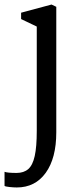

<svg xmlns="http://www.w3.org/2000/svg" viewBox="-24 -575 361 846"><path d="M69 -491V-519L203 -555L224 -545V8Q224 122 177.5 186.5Q131 251 50 251Q36 251 17.5 249Q-1 247 -4 244V182Q9 187 49 187Q81 187 100.5 170Q120 153 129 112.5Q138 72 138 1V-458Z"/></svg>

Font: Martel
Style: Regular
Weight: 400
Designer: Dan Reynolds
Foundry: Dan Reynolds
Version: Version 1.001; ttfautohint (v1.1) -l 5 -r 5 -G 72 -x 0 -D la